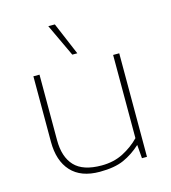

<svg xmlns="http://www.w3.org/2000/svg" viewBox="-103 -755 755 849"><g transform="rotate(-15 274.0 -330.5)"><path d="M266 -522 196 -671H226L289 -522ZM250 10Q164 10 119.5 -38.5Q75 -87 75 -174V-474H103V-174Q103 -97 141.5 -56Q180 -15 265 -15Q321 -15 364.5 -37.5Q408 -60 440 -93V-474H468V0H445L440 -62Q403 -28 360.5 -9Q318 10 250 10Z"/></g></svg>

Font: Kanit Thin
Style: Regular
Weight: 250
Designer: Katatrad Team
Foundry: CadsonDemak
Version: Version 2.000; ttfautohint (v1.8.3)